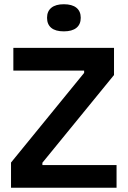

<svg xmlns="http://www.w3.org/2000/svg" viewBox="-20 -886 602 906"><path d="M32 0V-119L377 -542V-553H43V-660H518V-532L180 -118V-107H530V0ZM281 -738Q242 -738 222 -754.5Q202 -771 202 -802Q202 -833 222.5 -849.5Q243 -866 281 -866Q320 -866 340.5 -849.5Q361 -833 361 -802Q361 -771 340.5 -754.5Q320 -738 281 -738Z"/></svg>

Font: Bricolage Grotesque 24pt SemiBold
Style: Regular
Weight: 600
Designer: Mathieu Triay
Foundry: Atelier Triay
Version: Version 1.001;gftools[0.9.33.dev8+g029e19f]